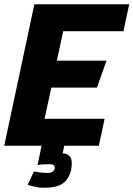

<svg xmlns="http://www.w3.org/2000/svg" viewBox="-22 -687 629 905"><path d="M140 -667H587L560 -540H276L246 -401H480L435 -274H220L188 -127H471L444 0H-2ZM212 87Q205 87 188.5 87.5Q172 88 155 91L174 0H281L273 36Q298 36 309.5 54Q321 72 313 115Q303 157 274 177.5Q245 198 188 198Q162 198 144.5 193.5Q127 189 108 185L138 121Q153 124 168 126Q183 128 203 128Q231 128 236 107Q239 87 212 87Z"/></svg>

Font: Epunda Sans ExtraBold
Style: Italic
Weight: 800
Italic angle: -12.0243°
Designer: Simon Atzbach
Foundry: typofactur
Version: Version 2.204; ttfautohint (v1.8.4.7-5d5b)